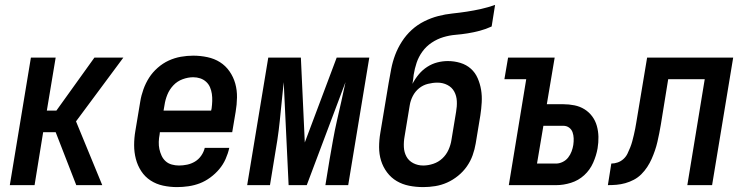

<svg xmlns="http://www.w3.org/2000/svg" viewBox="-20 -755 3040 783"><path d="M291 0 207 -216H156L121 0H20L106 -520H207L171 -304H210L365 -520H483L290 -260L397 0Z M702 8Q673 8 645 2Q617 -4 594 -19Q571 -34 556 -57Q541 -80 534 -107Q527 -134 527 -163Q527 -192 532 -221L552 -341Q556 -366 565 -391Q574 -416 588 -438Q602 -460 623 -478.5Q644 -497 668 -508Q692 -519 717.5 -523.5Q743 -528 768 -528Q797 -528 825.5 -522Q854 -516 877 -501.5Q900 -487 916 -464Q932 -441 939.5 -414Q947 -387 946.5 -357.5Q946 -328 941 -299L927 -216H632L631 -207Q628 -192 627.5 -176.5Q627 -161 630 -147Q633 -133 639 -120Q645 -107 655.5 -97.5Q666 -88 680.5 -84Q695 -80 710 -80Q726 -80 743 -83.5Q760 -87 775 -96Q790 -105 800.5 -120Q811 -135 815 -152H915Q910 -129 900 -106.5Q890 -84 874 -65Q858 -46 837.5 -31Q817 -16 795 -7.5Q773 1 749 4.5Q725 8 702 8ZM647 -304H841L843 -313Q845 -328 845.5 -343Q846 -358 844 -372Q842 -386 836.5 -399Q831 -412 820.5 -421.5Q810 -431 796.5 -435.5Q783 -440 768 -440Q747 -440 725 -432Q703 -424 687 -407Q671 -390 662.5 -369Q654 -348 651 -327Z M988 0 1074 -520H1207L1223 -174L1353 -520H1486L1400 0H1307L1324 -104Q1331 -144 1338 -183.5Q1345 -223 1354 -262.5Q1363 -302 1372 -341.5Q1381 -381 1389 -420L1231 0H1157L1137 -420Q1133 -381 1129 -341.5Q1125 -302 1121 -262.5Q1117 -223 1111 -183.5Q1105 -144 1098 -104L1081 0Z M1706 8Q1676 8 1648.5 2.5Q1621 -3 1598 -16.5Q1575 -30 1558.5 -52Q1542 -74 1534 -100Q1526 -126 1526 -155Q1526 -184 1531 -213L1565 -417Q1570 -446 1575.5 -474.5Q1581 -503 1591.5 -531Q1602 -559 1619 -585.5Q1636 -612 1659 -633Q1682 -654 1710 -668Q1738 -682 1767 -689.5Q1796 -697 1825 -700Q1854 -703 1883.5 -707.5Q1913 -712 1942 -718.5Q1971 -725 1999 -735L1985 -647Q1961 -636 1936.5 -629.5Q1912 -623 1887 -619Q1862 -615 1837.5 -613Q1813 -611 1788 -603.5Q1763 -596 1740.5 -581Q1718 -566 1702.5 -544.5Q1687 -523 1679 -499Q1671 -475 1667 -450Q1666 -441 1665 -432Q1664 -423 1662 -413Q1673 -434 1688 -452Q1703 -470 1722.5 -482.5Q1742 -495 1763.5 -500.5Q1785 -506 1806 -506Q1833 -506 1857.5 -498.5Q1882 -491 1900 -475Q1918 -459 1928 -436Q1938 -413 1942 -388.5Q1946 -364 1944.5 -337.5Q1943 -311 1939 -285L1920 -170Q1916 -146 1907.5 -122Q1899 -98 1884 -76.5Q1869 -55 1848 -38Q1827 -21 1803.5 -10.5Q1780 0 1755 4Q1730 8 1706 8ZM1706 -80Q1726 -80 1747 -87Q1768 -94 1784 -109Q1800 -124 1809 -144Q1818 -164 1821 -184L1840 -299Q1844 -321 1843 -342.5Q1842 -364 1832.5 -381.5Q1823 -399 1804.5 -408.5Q1786 -418 1764 -418Q1745 -418 1725 -413Q1705 -408 1689 -395Q1673 -382 1663.5 -363.5Q1654 -345 1651 -326L1630 -199Q1626 -177 1627 -155.5Q1628 -134 1637.5 -116.5Q1647 -99 1665.5 -89.5Q1684 -80 1706 -80Z M2055 0 2126 -432H2037L2052 -520H2242L2210 -330H2277Q2300 -330 2322.5 -325.5Q2345 -321 2363.5 -309.5Q2382 -298 2395 -280.5Q2408 -263 2414 -241.5Q2420 -220 2420.5 -197Q2421 -174 2417 -150Q2412 -121 2399 -91.5Q2386 -62 2362.5 -40.5Q2339 -19 2308.5 -9.5Q2278 0 2249 0ZM2248 -88Q2261 -88 2274.5 -94.5Q2288 -101 2297 -112.5Q2306 -124 2311 -137.5Q2316 -151 2318 -164Q2320 -178 2319.5 -191Q2319 -204 2315 -215.5Q2311 -227 2301 -234.5Q2291 -242 2277 -242H2196L2170 -88Z M2459 0 2473 -88Q2486 -88 2499 -92.5Q2512 -97 2522.5 -106.5Q2533 -116 2539 -128.5Q2545 -141 2550 -153.5Q2555 -166 2558.5 -179Q2562 -192 2565 -205Q2568 -218 2570.5 -230.5Q2573 -243 2575 -256L2619 -520H2970L2884 0H2783L2854 -432H2705L2675 -247Q2672 -229 2668.5 -211.5Q2665 -194 2661 -176.5Q2657 -159 2651 -141.5Q2645 -124 2637.5 -107Q2630 -90 2619.5 -74Q2609 -58 2595.5 -44.5Q2582 -31 2565 -22Q2548 -13 2530 -8Q2512 -3 2494.5 -1.5Q2477 0 2459 0Z"/></svg>

Font: Iosevka Semibold Oblique
Style: Regular
Weight: 600
Italic angle: -9°
Monospace: yes
Designer: Belleve Invis
Foundry: Belleve Invis
Version: Version 32.5.0; ttfautohint (v1.8.4)